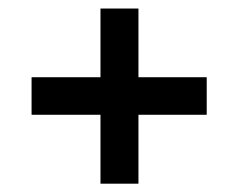

<svg xmlns="http://www.w3.org/2000/svg" viewBox="-20 -557 575 450"><path d="M304.5 -288V-126.5H215.5V-288H54V-376H215.5V-537H304.5V-376H464.5V-288Z"/></svg>

Font: League Spartan Thin Medium
Style: Regular
Weight: 500
Version: Version 2.002